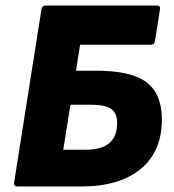

<svg xmlns="http://www.w3.org/2000/svg" viewBox="-20 -675 630 695"><path d="M43 0Q29 0 31 -14L130 -641Q132 -655 146 -655H547Q562 -655 559 -641L541 -527Q539 -513 527 -513H270L255 -419H329Q455 -419 510 -377.5Q565 -336 566 -246Q567 -128 490 -64Q413 0 274 0ZM209 -133H290Q347 -133 375.5 -157Q404 -181 404 -230Q404 -266 382 -281Q360 -296 308 -296H235Z"/></svg>

Font: Sofia Sans Black
Style: Italic
Weight: 900
Italic angle: -9°
Version: Version 4.100-B